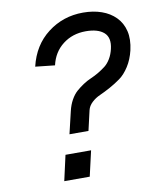

<svg xmlns="http://www.w3.org/2000/svg" viewBox="-80 -763 678 826"><g transform="rotate(-10 259.0 -350.0)"><path d="M190.9 -194.8 213.9 -292Q220.2 -318.8 231.9 -339.8Q243.7 -360.8 258.1 -373.5Q272.5 -386.2 289.6 -397.5Q306.6 -408.7 323.7 -416Q340.8 -423.3 357.7 -433.3Q374.5 -443.4 388.7 -454.3Q402.8 -465.3 413.8 -483.6Q424.8 -502 430.2 -525.4Q441.4 -573.2 415.5 -596.2Q389.6 -619.1 336.4 -619.1Q278.3 -619.1 236.1 -586.4Q193.8 -553.7 181.2 -497.6L96.2 -506.8Q117.7 -597.7 184.6 -648.9Q251.5 -700.2 338.9 -700.2Q383.3 -700.2 419.4 -687.5Q455.6 -674.8 480.2 -649.9Q504.9 -625 513.7 -588.6Q522.5 -552.2 511.7 -504.9Q502.4 -465.8 483.4 -436.3Q464.4 -406.7 442.4 -390.9Q420.4 -375 395.5 -361.3Q370.6 -347.7 350.1 -338.6Q329.6 -329.6 314 -314.9Q298.3 -300.3 293.9 -281.7L273.9 -194.8ZM133.8 0 158.7 -110.8H270.5L245.1 0Z"/></g></svg>

Font: HK Grotesk Medium Italic
Style: Regular
Weight: 500
Italic angle: -13°
Designer: Alfredo Marco Pradil and Stefan Peev
Foundry: Hanken Design Co.
Version: Version 1.000;PS 001.000;hotconv 1.0.88;makeotf.lib2.5.64775